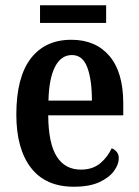

<svg xmlns="http://www.w3.org/2000/svg" viewBox="-20 -699 526 729"><path d="M260 10Q153 10 97.5 -62Q42 -134 42 -264Q42 -405 96.5 -476.5Q151 -548 251 -548Q343 -548 395.5 -486.5Q448 -425 448 -306V-261H163Q164 -154 195.5 -104.5Q227 -55 287 -55Q332 -55 360.5 -79Q389 -103 404 -136Q415 -132 423 -122.5Q431 -113 431 -98Q431 -75 413 -50Q395 -25 357.5 -7.5Q320 10 260 10ZM329 -317Q329 -396 311.5 -443Q294 -490 253 -490Q212 -490 189 -445.5Q166 -401 164 -317ZM132 -612V-679H383V-612Z"/></svg>

Font: Noto Serif Khmer Condensed SemiBold
Style: Regular
Weight: 600
Width: 3
Designer: Danh Hong and the Monotype Design Team
Foundry: Monotype Imaging Inc.
Version: Version 2.004; ttfautohint (v1.8.4.7-5d5b)